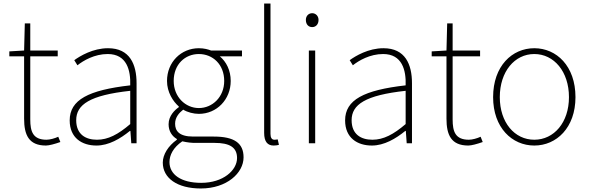

<svg xmlns="http://www.w3.org/2000/svg" viewBox="-20 -814 3349 1091"><path d="M241 13C259 13 292 4 323 -7L311 -37C292 -28 264 -20 244 -20C167 -20 152 -67 152 -135V-494H308V-527H152V-681H121L117 -527L33 -522V-494H117V-140C117 -48 143 13 241 13Z M528 13C598 13 664 -26 718 -70H721L726 0H756V-341C756 -448 718 -540 594 -540C508 -540 435 -496 402 -472L420 -443C454 -470 517 -507 592 -507C701 -507 723 -414 720 -329C483 -302 376 -247 376 -130C376 -30 446 13 528 13ZM531 -20C467 -20 413 -50 413 -131C413 -220 491 -273 720 -298V-109C651 -50 594 -20 531 -20Z M1121 257C1269 257 1364 169 1364 80C1364 -1 1311 -38 1195 -38H1078C997 -38 975 -71 975 -111C975 -147 997 -172 1021 -191C1045 -176 1080 -167 1110 -167C1212 -167 1291 -249 1291 -354C1291 -414 1266 -463 1229 -494H1355V-527H1179C1164 -533 1140 -540 1110 -540C1009 -540 929 -461 929 -354C929 -290 963 -238 996 -209V-205C973 -189 938 -156 938 -108C938 -68 958 -40 985 -24V-20C936 15 905 64 905 110C905 198 987 257 1121 257ZM1110 -200C1034 -200 967 -263 967 -354C967 -449 1032 -507 1110 -507C1189 -507 1254 -448 1254 -354C1254 -263 1187 -200 1110 -200ZM1123 225C1008 225 943 177 943 107C943 68 964 24 1016 -11C1045 -4 1073 -2 1080 -2H1200C1283 -2 1327 22 1327 84C1327 153 1249 225 1123 225Z M1535 13C1550 13 1556 11 1565 9L1558 -22C1547 -20 1543 -20 1539 -20C1525 -20 1517 -31 1517 -53V-794H1481V-59C1481 -8 1501 13 1535 13Z M1735 0H1771V-527H1735ZM1754 -660C1774 -660 1790 -675 1790 -701C1790 -723 1774 -739 1754 -739C1733 -739 1718 -723 1718 -701C1718 -675 1733 -660 1754 -660Z M2093 13C2163 13 2229 -26 2283 -70H2286L2291 0H2321V-341C2321 -448 2283 -540 2159 -540C2073 -540 2000 -496 1967 -472L1985 -443C2019 -470 2082 -507 2157 -507C2266 -507 2288 -414 2285 -329C2048 -302 1941 -247 1941 -130C1941 -30 2011 13 2093 13ZM2096 -20C2032 -20 1978 -50 1978 -131C1978 -220 2056 -273 2285 -298V-109C2216 -50 2159 -20 2096 -20Z M2641 13C2659 13 2692 4 2723 -7L2711 -37C2692 -28 2664 -20 2644 -20C2567 -20 2552 -67 2552 -135V-494H2708V-527H2552V-681H2521L2517 -527L2433 -522V-494H2517V-140C2517 -48 2543 13 2641 13Z M3016 13C3142 13 3250 -88 3250 -262C3250 -439 3142 -540 3016 -540C2890 -540 2782 -439 2782 -262C2782 -88 2890 13 3016 13ZM3016 -20C2904 -20 2820 -118 2820 -262C2820 -407 2904 -507 3016 -507C3128 -507 3213 -407 3213 -262C3213 -118 3128 -20 3016 -20Z"/></svg>

Font: Source Han Sans JP VF
Style: Regular
Weight: 250
Designer: Ryoko NISHIZUKA 西塚涼子 (kana, bopomofo & ideographs); Paul D. Hunt (Latin, Greek & Cyrillic); Sandoll Communications 산돌커뮤니
Foundry: Adobe
Version: Version 2.004;hotconv 1.0.118;makeotfexe 2.5.65603